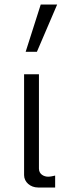

<svg xmlns="http://www.w3.org/2000/svg" viewBox="-20 -830 288 853"><path d="M87 -52C87 -21 115 3 149 3H225V-50C217 -48 204 -45 194 -45C175 -45 153 -56 153 -81V-500H87ZM234 -810H161L94 -600H144Z"/></svg>

Font: Perun Light
Style: Regular
Weight: 300
Foundry: Copyright (c) Stefan Peev, Context Ltd, 2016
Version: Version 1.089